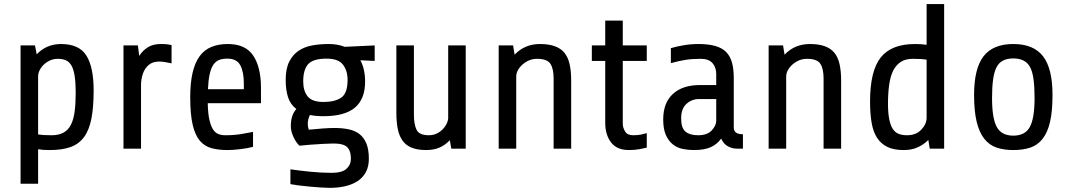

<svg xmlns="http://www.w3.org/2000/svg" viewBox="-20 -720 5183 930"><path d="M164.6 2.9V169.9H79.6V-500H149.4L157.7 -457Q205.6 -506.8 275.4 -506.8Q363.8 -506.8 398.7 -450.4Q433.6 -394 433.6 -282.2Q433.6 -200.2 422.6 -144.5Q411.6 -88.9 386.7 -55.7Q361.8 -22 321.3 -7.6Q280.8 6.8 220.7 6.8Q203.6 6.8 189.7 5.9Q175.8 4.9 164.6 2.9ZM259.8 -435.1Q233.9 -435.1 212.2 -422.1Q190.4 -409.2 177.5 -389.6Q164.6 -370.1 164.6 -350.1V-68.8Q175.8 -66.9 191.7 -65.9Q207.5 -64.9 230.5 -64.9Q299.3 -64.9 324.2 -117.2Q336.9 -143.1 341.8 -181.6Q346.7 -220.2 346.7 -272Q346.7 -364.7 327.1 -400.9Q316.4 -419.9 300 -427.5Q283.7 -435.1 259.8 -435.1Z M663.1 -308.1V0H578.1V-500H647.9L654.3 -449.2Q670.9 -475.1 696 -491Q721.2 -506.8 758.3 -506.8Q776.4 -506.8 789.3 -505.4Q802.2 -503.9 811 -502V-413.1Q798.3 -416 781.7 -418.9Q765.1 -421.9 751 -421.9Q719.7 -421.9 700.4 -405.5Q681.2 -389.2 672.1 -363Q663.1 -336.9 663.1 -308.1Z M1244.1 -294.9V-220.2H986.3Q987.3 -170.9 994.1 -140.6Q1001 -110.4 1011.7 -93.3Q1022.9 -76.7 1037.6 -70.8Q1052.2 -64.9 1071.3 -64.9Q1113.3 -64.9 1147.7 -70.6Q1182.1 -76.2 1205.6 -81.1V-8.8Q1181.2 -2 1144.8 2.4Q1108.4 6.8 1081.5 6.8Q1038.6 6.8 1004.9 -2.2Q971.2 -11.2 948.2 -38.1Q925.3 -64.9 913.3 -115.5Q901.4 -166 901.4 -250Q901.4 -386.2 947.3 -448.2Q970.2 -479 1004.4 -492.9Q1038.6 -506.8 1083.5 -506.8Q1169.4 -506.8 1206.8 -450.4Q1244.1 -394 1244.1 -294.9ZM1081.5 -436Q1057.1 -436 1040.5 -429.2Q1023.9 -422.4 1012.7 -405.3Q990.7 -372.1 987.3 -288.1H1161.1V-314.9Q1161.1 -372.1 1143.8 -404.1Q1126.5 -436 1081.5 -436Z M1748.5 -325.2Q1748.5 -240.2 1699.2 -198.7Q1649.9 -157.2 1546.9 -157.2Q1509.8 -157.2 1481 -163.1Q1470.7 -141.1 1470.7 -120.1Q1470.7 -106.4 1475.6 -91.8Q1509.8 -95.2 1542.7 -97.7Q1575.7 -100.1 1600.6 -100.1Q1636.7 -100.1 1667.2 -94Q1697.8 -87.9 1719.7 -71.8Q1741.7 -55.2 1754.2 -26.1Q1766.6 2.9 1766.6 48.8Q1766.6 86.9 1752.2 113.5Q1737.8 140.1 1712.4 157.2Q1687 173.8 1652.3 181.9Q1617.7 189.9 1577.6 189.9Q1560.5 189.9 1534.2 188.2Q1507.8 186.5 1479 183.8Q1450.2 181.2 1425.5 178Q1400.9 174.8 1386.7 171.9V100.1Q1429.7 106.4 1483.2 111.8Q1536.6 117.2 1585.9 117.2Q1636.7 117.2 1658.2 97.7Q1679.7 78.1 1679.7 48.8Q1679.7 11.2 1662.1 -6.8Q1644.5 -24.9 1595.7 -24.9Q1578.6 -24.9 1546.4 -23.2Q1514.2 -21.5 1481.7 -19Q1449.2 -16.6 1430.7 -14.2Q1413.6 -29.8 1401.1 -57.4Q1388.7 -85 1388.7 -107.9Q1388.7 -138.2 1395.8 -158.2Q1402.8 -178.2 1415.5 -191.9Q1386.7 -213.9 1375.2 -249Q1363.8 -284.2 1363.8 -333Q1363.8 -387.2 1380.9 -421.1Q1397.9 -455.1 1426.3 -474.1Q1454.6 -493.2 1492.2 -500Q1529.8 -506.8 1571.8 -506.8Q1616.2 -506.8 1649.9 -493.2L1794.9 -500V-424.8L1725.6 -428.2Q1748.5 -384.8 1748.5 -325.2ZM1663.6 -333Q1663.6 -377.9 1641.1 -407Q1618.7 -436 1562 -436Q1496.6 -436 1472.7 -409.4Q1448.7 -382.8 1448.7 -325.2Q1448.7 -279.3 1470.5 -252.7Q1492.2 -226.1 1546.9 -226.1Q1602.1 -226.1 1632.8 -247.1Q1663.6 -268.1 1663.6 -333Z M2235.8 -500V0H2166L2158.7 -41Q2137.7 -18.1 2109.9 -5.6Q2082 6.8 2043.9 6.8Q1962.9 6.8 1930.7 -37.6Q1914.1 -60.1 1907 -94Q1899.9 -127.9 1899.9 -173.8V-500H1984.9V-164.1Q1984.9 -116.7 1998 -90.8Q2011.2 -64.9 2057.1 -64.9Q2083 -64.9 2103.5 -77.4Q2124 -89.8 2136.7 -108.9Q2149.4 -127.9 2150.9 -147V-500Z M2480.5 -350.1V0H2395.5V-500H2465.3L2472.7 -455.1Q2521.5 -506.8 2595.7 -506.8Q2679.2 -506.8 2713.9 -464.4Q2731.4 -442.9 2739 -409.4Q2746.6 -376 2746.6 -330.1V0H2661.6V-339.8Q2661.6 -387.2 2646 -411.1Q2630.4 -435.1 2580.6 -435.1Q2554.2 -435.1 2531.5 -422.1Q2508.8 -409.2 2494.6 -389.6Q2480.5 -370.1 2480.5 -350.1Z M3112.8 -500V-424.8H2996.6V-120.1Q2996.6 -102.1 3007.6 -83.5Q3018.6 -64.9 3046.9 -64.9Q3069.8 -64.9 3085.7 -68.4Q3101.6 -71.8 3112.8 -75.2V-4.9Q3102.5 -2 3078.1 2.4Q3053.7 6.8 3026.9 6.8Q2967.8 6.8 2939.7 -30.3Q2911.6 -67.4 2911.6 -125V-424.8H2846.7V-500H2911.6V-620.1H2996.6V-500Z M3578.6 -69.8V0H3548.3Q3528.3 0 3506.8 -10.7Q3485.4 -21.5 3473.1 -48.8Q3454.6 -22 3423.6 -7.6Q3392.6 6.8 3341.3 6.8Q3314.5 6.8 3287.4 1.5Q3260.3 -3.9 3239.3 -20.5Q3218.3 -37.1 3205.3 -66.2Q3192.4 -95.2 3192.4 -141.1Q3192.4 -222.2 3239.5 -265.1Q3286.6 -308.1 3370.6 -308.1H3449.2V-361.8Q3449.2 -394 3430.9 -414.6Q3412.6 -435.1 3374.5 -435.1Q3331.5 -435.1 3299.6 -429.9Q3267.6 -424.8 3229.5 -414.1V-486.8Q3257.3 -495.1 3292.2 -501Q3327.1 -506.8 3364.3 -506.8Q3460.4 -506.8 3498 -467.3Q3517.6 -446.8 3525.9 -415.8Q3534.2 -384.8 3534.2 -341.8V-102.1Q3534.2 -86.9 3544.2 -78.4Q3554.2 -69.8 3578.6 -69.8ZM3361.3 -64.9Q3406.2 -64.9 3427.7 -88.6Q3449.2 -112.3 3449.2 -134.8V-240.2H3365.2Q3330.6 -240.2 3304.9 -216.8Q3279.3 -193.4 3279.3 -147Q3279.3 -100.1 3300.3 -82.5Q3321.3 -64.9 3361.3 -64.9Z M3788.1 -350.1V0H3703.1V-500H3772.9L3780.3 -455.1Q3829.1 -506.8 3903.3 -506.8Q3986.8 -506.8 4021.5 -464.4Q4039.1 -442.9 4046.6 -409.4Q4054.2 -376 4054.2 -330.1V0H3969.2V-339.8Q3969.2 -387.2 3953.6 -411.1Q3938 -435.1 3888.2 -435.1Q3861.8 -435.1 3839.1 -422.1Q3816.4 -409.2 3802.2 -389.6Q3788.1 -370.1 3788.1 -350.1Z M4553.2 -700.2V0H4483.4L4476.6 -42Q4453.1 -19 4424.3 -6.1Q4395.5 6.8 4357.4 6.8Q4309.6 6.8 4278.6 -8.1Q4247.6 -22.9 4228.5 -52.2Q4209.5 -81.1 4201.9 -125.5Q4194.3 -169.9 4194.3 -228Q4194.3 -376 4245.8 -441.4Q4297.4 -506.8 4412.1 -506.8Q4445.8 -506.8 4468.3 -502.9V-700.2ZM4373.5 -64.9Q4417 -64.9 4442.6 -92Q4468.3 -119.1 4468.3 -149.9V-431.2Q4457.5 -433.1 4441.4 -434.1Q4425.3 -435.1 4402.3 -435.1Q4366.2 -435.1 4343.5 -420.4Q4320.8 -405.8 4306.6 -378.4Q4293 -351.1 4287.1 -310.5Q4281.2 -270 4281.2 -217.8Q4281.2 -172.9 4287.1 -143.3Q4293 -113.8 4303.7 -96.7Q4314.9 -79.1 4332 -72Q4349.1 -64.9 4373.5 -64.9Z M5078.1 -259.8Q5078.1 -181.2 5066.2 -129.6Q5054.2 -78.1 5030.3 -47.9Q5006.3 -17.1 4970.7 -5.1Q4935.1 6.8 4888.2 6.8Q4842.3 6.8 4807.1 -5.1Q4772 -17.1 4747.6 -47.9Q4723.6 -78.1 4710.9 -129.6Q4698.2 -181.2 4698.2 -259.8Q4698.2 -388.2 4744.1 -447.5Q4790 -506.8 4888.2 -506.8Q4986.3 -506.8 5032.2 -447.5Q5078.1 -388.2 5078.1 -259.8ZM4991.2 -245.1Q4991.2 -297.9 4986.3 -335Q4981.4 -372.1 4969.7 -394.5Q4947.3 -437 4888.2 -437Q4828.6 -437 4807.1 -394.5Q4795.4 -372.1 4790.3 -335Q4785.2 -297.9 4785.2 -245.1Q4785.2 -147 4808.1 -105Q4831.1 -63 4888.2 -63Q4945.3 -63 4968.3 -105Q4991.2 -147 4991.2 -245.1Z"/></svg>

Font: Moulpali
Style: Regular
Weight: 400
Designer: Danh Hong
Version: Version 8.002; ttfautohint (v1.8.3)